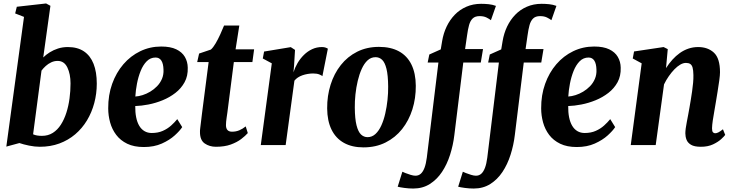

<svg xmlns="http://www.w3.org/2000/svg" viewBox="-20 -837 4236 1108"><path d="M229.5 -505.5Q245.5 -521.5 267 -535Q288.5 -548.5 314.8 -557Q341 -565.5 371.5 -565.5Q427.5 -565.5 464.5 -540.5Q501.5 -515.5 520 -468.5Q538.5 -421.5 538.5 -354.5Q538.5 -296.5 524 -242.2Q509.5 -188 481.8 -142Q454 -96 414 -62Q374 -28 322.8 -9Q271.5 10 210 10Q180 10 147.5 3.2Q115 -3.5 92 -11.5L16.5 9L118.5 -739.5L67.5 -759.5L77 -798L246 -817L271 -803.5ZM171 -62Q182 -57 194.8 -55Q207.5 -53 222 -53Q257.5 -53 284.8 -70.2Q312 -87.5 331.2 -117.5Q350.5 -147.5 363 -186.5Q375.5 -225.5 381.2 -268.8Q387 -312 387 -355.5Q387 -409.5 368.8 -447.5Q350.5 -485.5 312.5 -485.5Q293 -485.5 275.5 -477.2Q258 -469 244 -456.2Q230 -443.5 219.5 -429.5Z M1031.5 -103.5Q1018 -82.5 988.2 -55.5Q958.5 -28.5 913.8 -8.5Q869 11.5 810 11.5Q753.5 11.5 714.2 -7.5Q675 -26.5 650.8 -58.5Q626.5 -90.5 615.5 -130.5Q604.5 -170.5 604.5 -211.5Q604 -288 627.2 -353Q650.5 -418 692 -466.2Q733.5 -514.5 789.5 -541.5Q845.5 -568.5 910.5 -568.5Q963.5 -568.5 997 -552.5Q1030.5 -536.5 1046.8 -508.8Q1063 -481 1063.5 -446.5Q1065 -398.5 1045.2 -362.5Q1025.5 -326.5 992.2 -300.8Q959 -275 918.5 -258.5Q878 -242 836.8 -234Q795.5 -226 760.5 -225Q760 -189 765.8 -160.2Q771.5 -131.5 783.5 -111.2Q795.5 -91 813.8 -80.2Q832 -69.5 855.5 -69.5Q892 -69.5 919.5 -81.8Q947 -94 967.5 -112.5Q988 -131 1003 -149.5ZM878 -505Q848 -505 826.8 -483.5Q805.5 -462 791.8 -427.8Q778 -393.5 770.5 -354.5Q763 -315.5 761 -280Q780 -281 802.5 -288Q825 -295 846.8 -308Q868.5 -321 886.5 -339.5Q904.5 -358 914.8 -382.2Q925 -406.5 923.5 -435.5Q922.5 -470 911 -487.5Q899.5 -505 878 -505Z M1292 -186.5Q1289.5 -170 1287.8 -157.5Q1286 -145 1285 -134.8Q1284 -124.5 1284 -115Q1284 -96 1292.8 -86.5Q1301.5 -77 1319 -77Q1341.5 -77 1360.8 -85Q1380 -93 1398 -107.5L1410 -69Q1396 -53 1371.8 -34.5Q1347.5 -16 1311.8 -3Q1276 10 1226 10Q1189 10 1161.2 -9.2Q1133.5 -28.5 1134 -76.5Q1134 -80 1134.2 -85.5Q1134.5 -91 1136 -102.2Q1137.5 -113.5 1139.8 -133.2Q1142 -153 1146 -184.5L1184 -479H1118L1129 -528L1197 -551Q1210.5 -563 1224.5 -587Q1238.5 -611 1251 -638.5Q1263.5 -666 1273 -689.5H1361L1339.5 -552.5H1446.5L1436.5 -479H1329.5Z M1485 0 1548.5 -471.5 1496.5 -499.5 1504 -539.5 1658 -565 1682.5 -549 1677 -458.5 1673.5 -419.5Q1682 -447 1697.2 -473Q1712.5 -499 1733.8 -520Q1755 -541 1781.2 -553.2Q1807.5 -565.5 1838 -565.5Q1850.5 -565.5 1859.2 -562.2Q1868 -559 1872 -556L1840.5 -397.5Q1837 -401.5 1823.2 -407.2Q1809.5 -413 1787 -413Q1771 -413 1755.2 -410.2Q1739.5 -407.5 1725.2 -402.5Q1711 -397.5 1699.2 -389.8Q1687.5 -382 1679 -371.5L1628.5 0Z M2167 -566.5Q2235 -566.5 2282.2 -540.8Q2329.5 -515 2354.2 -464.8Q2379 -414.5 2379.5 -342Q2380 -270 2359.8 -205.8Q2339.5 -141.5 2300.5 -92.2Q2261.5 -43 2205.2 -14.8Q2149 13.5 2077.5 13.5Q2011.5 13.5 1964.8 -12.5Q1918 -38.5 1893.2 -89Q1868.5 -139.5 1868 -211.5Q1867.5 -284 1887.8 -348.2Q1908 -412.5 1946.8 -461.5Q1985.5 -510.5 2041.2 -538.5Q2097 -566.5 2167 -566.5ZM2147.5 -507Q2121 -507 2101.2 -488.8Q2081.5 -470.5 2067.5 -439.5Q2053.5 -408.5 2044.5 -370.5Q2035.5 -332.5 2031.2 -292.2Q2027 -252 2027.5 -216Q2028 -151 2037.5 -113.8Q2047 -76.5 2063.2 -61Q2079.5 -45.5 2101 -45.5Q2127 -45.5 2146.8 -63.8Q2166.5 -82 2180.5 -112.8Q2194.5 -143.5 2203.2 -181.8Q2212 -220 2216.2 -260.2Q2220.5 -300.5 2220 -337.5Q2219.5 -403.5 2210.2 -440.2Q2201 -477 2185 -492Q2169 -507 2147.5 -507Z M2531.5 -600Q2539 -645 2557.5 -683.8Q2576 -722.5 2604.5 -752Q2633 -781.5 2671.5 -798.2Q2710 -815 2756.5 -815Q2777.5 -815 2799.8 -812.8Q2822 -810.5 2842 -803L2813 -720.5Q2803.5 -728 2787.5 -736Q2771.5 -744 2747.5 -744Q2721.5 -744 2707.5 -730.2Q2693.5 -716.5 2686.8 -691.8Q2680 -667 2675.5 -633.5L2664 -554H2767.5L2754.5 -476H2653.5L2602 -58Q2595 1 2577.2 56.5Q2559.5 112 2530.5 155.5Q2501.5 199 2460.2 225Q2419 251 2365 251Q2339.5 251 2313.8 247.5Q2288 244 2275 240.5L2302 154Q2305.5 156 2319.2 161.5Q2333 167 2349.5 172Q2366 177 2377.5 177Q2395.5 177 2408.2 165.8Q2421 154.5 2429.8 131.2Q2438.5 108 2443 73L2510 -476H2448L2457.5 -522.5L2523.5 -552Z M2880.5 -600Q2888 -645 2906.5 -683.8Q2925 -722.5 2953.5 -752Q2982 -781.5 3020.5 -798.2Q3059 -815 3105.5 -815Q3126.5 -815 3148.8 -812.8Q3171 -810.5 3191 -803L3162 -720.5Q3152.5 -728 3136.5 -736Q3120.5 -744 3096.5 -744Q3070.5 -744 3056.5 -730.2Q3042.5 -716.5 3035.8 -691.8Q3029 -667 3024.5 -633.5L3013 -554H3116.5L3103.5 -476H3002.5L2951 -58Q2944 1 2926.2 56.5Q2908.5 112 2879.5 155.5Q2850.5 199 2809.2 225Q2768 251 2714 251Q2688.5 251 2662.8 247.5Q2637 244 2624 240.5L2651 154Q2654.5 156 2668.2 161.5Q2682 167 2698.5 172Q2715 177 2726.5 177Q2744.5 177 2757.2 165.8Q2770 154.5 2778.8 131.2Q2787.5 108 2792 73L2859 -476H2797L2806.5 -522.5L2872.5 -552Z M3530 -103.5Q3516.5 -82.5 3486.8 -55.5Q3457 -28.5 3412.2 -8.5Q3367.5 11.5 3308.5 11.5Q3252 11.5 3212.8 -7.5Q3173.5 -26.5 3149.2 -58.5Q3125 -90.5 3114 -130.5Q3103 -170.5 3103 -211.5Q3102.5 -288 3125.8 -353Q3149 -418 3190.5 -466.2Q3232 -514.5 3288 -541.5Q3344 -568.5 3409 -568.5Q3462 -568.5 3495.5 -552.5Q3529 -536.5 3545.2 -508.8Q3561.5 -481 3562 -446.5Q3563.5 -398.5 3543.8 -362.5Q3524 -326.5 3490.8 -300.8Q3457.5 -275 3417 -258.5Q3376.5 -242 3335.2 -234Q3294 -226 3259 -225Q3258.5 -189 3264.2 -160.2Q3270 -131.5 3282 -111.2Q3294 -91 3312.2 -80.2Q3330.5 -69.5 3354 -69.5Q3390.5 -69.5 3418 -81.8Q3445.5 -94 3466 -112.5Q3486.5 -131 3501.5 -149.5ZM3376.5 -505Q3346.5 -505 3325.2 -483.5Q3304 -462 3290.2 -427.8Q3276.5 -393.5 3269 -354.5Q3261.5 -315.5 3259.5 -280Q3278.5 -281 3301 -288Q3323.5 -295 3345.2 -308Q3367 -321 3385 -339.5Q3403 -358 3413.2 -382.2Q3423.5 -406.5 3422 -435.5Q3421 -470 3409.5 -487.5Q3398 -505 3376.5 -505Z M3823.5 -444Q3840.5 -470.5 3860.2 -492.5Q3880 -514.5 3903.2 -531Q3926.5 -547.5 3953 -556.5Q3979.5 -565.5 4009 -565.5Q4065 -565.5 4100 -533Q4135 -500.5 4135 -420Q4135 -403.5 4130.8 -372.8Q4126.5 -342 4121 -308Q4115.5 -274 4111 -247Q4107 -222 4102 -194.2Q4097 -166.5 4093.2 -141Q4089.5 -115.5 4089 -97Q4089 -79 4094.5 -73.5Q4100 -68 4107 -68Q4115.5 -68 4125.5 -73Q4135.5 -78 4152 -91L4165 -58.5Q4160 -51 4142.2 -34.5Q4124.5 -18 4095 -4Q4065.5 10 4024.5 10Q3987 10 3967.8 -1.5Q3948.5 -13 3941.8 -30.8Q3935 -48.5 3935 -67.5Q3935 -79.5 3937.2 -96.2Q3939.5 -113 3943.5 -133.5Q3947.5 -154 3951.5 -175.5Q3955.5 -197 3959 -217Q3962.5 -237.5 3966.5 -261.2Q3970.5 -285 3974 -310Q3977.5 -335 3979.8 -359Q3982 -383 3981.5 -404Q3981 -432 3976.8 -447Q3972.5 -462 3963 -468Q3953.5 -474 3938.5 -474Q3922.5 -474 3905.5 -464Q3888.5 -454 3871.8 -436.8Q3855 -419.5 3839.5 -397.2Q3824 -375 3812 -350L3764 0H3620L3683 -471.5L3631.5 -499.5L3639 -540L3809.5 -565.5L3833.5 -553.5Z"/></svg>

Font: Merriweather 24pt ExtraBold
Style: Italic
Weight: 800
Italic angle: -7.8°
Version: Version 2.101